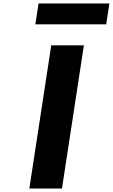

<svg xmlns="http://www.w3.org/2000/svg" viewBox="-20 -1086 650 1106"><path d="M463.2 -825H275.2L149 0H337ZM202.1 -1066 183.8 -946H591.8L610.1 -1066Z"/></svg>

Font: Sztylet
Style: BdObl
Weight: 700
Foundry: Cannot Into Space Fonts, PlusOne Fonts
Version: Version 0.12